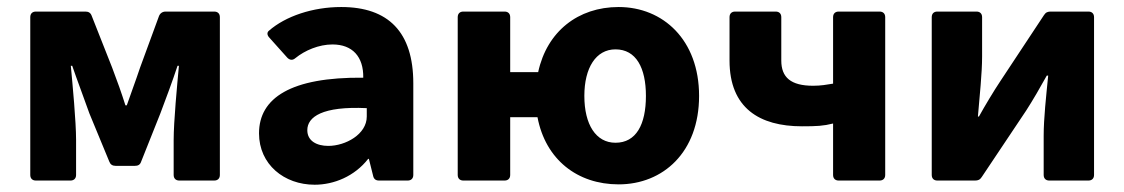

<svg xmlns="http://www.w3.org/2000/svg" viewBox="-20 -504 3139 536"><path d="M64.5 -456.1V-15.6C64.5 -5.9 70.3 0 80.1 0H176.8C186.5 0 192.4 -5.9 192.4 -15.6V-113.3C192.4 -165 182.6 -267.6 177.7 -320.3H181.6C195.3 -280.3 215.8 -226.6 229.5 -187.5L285.2 -52.7C288.1 -44.9 293.9 -41 302.7 -41H356.4C365.2 -41 371.1 -43.9 374 -52.7L427.7 -187.5C442.4 -226.6 461.9 -278.3 475.6 -320.3H479.5C474.6 -267.6 464.8 -165 464.8 -113.3V-15.6C464.8 -5.9 470.7 0 480.5 0H578.1C587.9 0 593.8 -5.9 593.8 -15.6V-456.1C593.8 -465.8 587.9 -471.7 578.1 -471.7H442.4C433.6 -471.7 426.8 -466.8 423.8 -459L371.1 -315.4C358.4 -277.3 345.7 -244.1 334 -210H330.1C319.3 -244.1 307.6 -277.3 293 -315.4L236.3 -459C233.4 -467.8 227.5 -471.7 218.8 -471.7H80.1C70.3 -471.7 64.5 -465.8 64.5 -456.1Z M932.6 -484.4C853.5 -484.4 777.3 -459 730.5 -418C724.6 -413.1 725.6 -405.3 732.4 -398.4L782.2 -342.8C789.1 -335.9 796.9 -335 804.7 -341.8C831.1 -363.3 870.1 -379.9 908.2 -379.9C963.9 -379.9 995.1 -345.7 994.1 -287.1C792 -289.1 703.1 -230.5 703.1 -131.8C703.1 -44.9 773.4 11.7 858.4 11.7C912.1 11.7 969.7 -11.7 1007.8 -60.5H1009.8L1021.5 -13.7C1023.4 -3.9 1029.3 0 1038.1 0H1118.2C1127.9 0 1133.8 -5.9 1133.8 -15.6V-271.5C1133.8 -414.1 1064.5 -484.4 932.6 -484.4ZM896.5 -96.7C864.3 -96.7 837.9 -110.4 837.9 -140.6C837.9 -177.7 879.9 -208 1003.9 -202.1V-178.7C1003.9 -128.9 944.3 -96.7 896.5 -96.7Z M1707 -484.4C1593.8 -484.4 1506.8 -416 1482.4 -302.7H1404.3V-456.1C1404.3 -465.8 1398.4 -471.7 1388.7 -471.7H1273.4C1263.7 -471.7 1257.8 -465.8 1257.8 -456.1V-15.6C1257.8 -5.9 1263.7 0 1273.4 0H1388.7C1398.4 0 1404.3 -5.9 1404.3 -15.6V-176.8H1480.5C1502.9 -58.6 1591.8 10.7 1707 10.7C1831.1 10.7 1931.6 -79.1 1931.6 -236.3C1931.6 -392.6 1831.1 -484.4 1707 -484.4ZM1698.2 -105.5C1643.6 -105.5 1611.3 -156.2 1611.3 -236.3C1611.3 -314.5 1643.6 -366.2 1698.2 -366.2C1755.9 -366.2 1783.2 -314.5 1783.2 -236.3C1783.2 -156.2 1755.9 -105.5 1698.2 -105.5Z M2305.7 -159.2V-15.6C2305.7 -5.9 2311.5 0 2321.3 0H2435.5C2445.3 0 2451.2 -5.9 2451.2 -15.6V-456.1C2451.2 -465.8 2445.3 -471.7 2435.5 -471.7H2321.3C2311.5 -471.7 2305.7 -465.8 2305.7 -456.1V-270.5C2288.1 -267.6 2271.5 -264.6 2250 -264.6C2187.5 -264.6 2161.1 -288.1 2161.1 -335V-456.1C2161.1 -465.8 2155.3 -471.7 2145.5 -471.7H2032.2C2022.5 -471.7 2016.6 -465.8 2016.6 -456.1V-335C2016.6 -202.1 2100.6 -151.4 2218.8 -151.4C2259.8 -151.4 2278.3 -152.3 2305.7 -159.2Z M2581.1 -456.1V-15.6C2581.1 -5.9 2586.9 0 2596.7 0H2702.1C2710 0 2715.8 -2 2720.7 -9.8L2844.7 -195.3C2861.3 -220.7 2886.7 -264.6 2902.3 -293H2906.2C2900.4 -234.4 2893.6 -173.8 2893.6 -125V-15.6C2893.6 -5.9 2899.4 0 2909.2 0H3018.6C3028.3 0 3034.2 -5.9 3034.2 -15.6V-456.1C3034.2 -465.8 3028.3 -471.7 3018.6 -471.7H2913.1C2905.3 -471.7 2899.4 -469.7 2894.5 -461.9L2772.5 -277.3C2754.9 -251 2728.5 -207 2712.9 -178.7H2710C2714.8 -236.3 2721.7 -298.8 2721.7 -346.7V-456.1C2721.7 -465.8 2715.8 -471.7 2706.1 -471.7H2596.7C2586.9 -471.7 2581.1 -465.8 2581.1 -456.1Z"/></svg>

Font: Ed Sans Neue
Style: Bold
Weight: 700
Designer: Stephen Hutchings
Version: Version 1.004;PS 001.004;hotconv 1.0.88;makeotf.lib2.5.64775